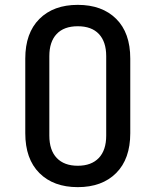

<svg xmlns="http://www.w3.org/2000/svg" viewBox="-20 -760 640 790"><path d="M300 10Q200 10 142 -48Q84 -106 84 -212V-519Q84 -624 142 -682Q200 -740 300 -740Q400 -740 458 -682.5Q516 -625 516 -519V-212Q516 -106 458 -48Q400 10 300 10ZM300 -78Q356 -78 386.5 -110Q417 -142 417 -202V-529Q417 -588 387 -620Q357 -652 300 -652Q243 -652 213 -620Q183 -588 183 -529V-202Q183 -142 213.5 -110Q244 -78 300 -78Z"/></svg>

Font: Pitagon Sans Mono Medium
Style: Regular
Weight: 500
Monospace: yes
Designer: Travis Tran
Foundry: Pitagon
Version: Version 1.001; ttfautohint (v1.8.4.7-5d5b);gftools[0.9.26]